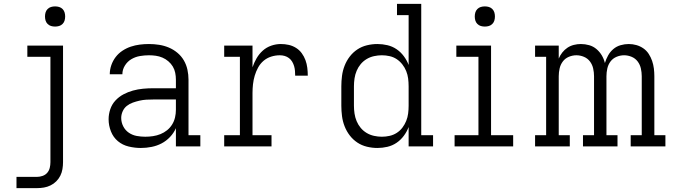

<svg xmlns="http://www.w3.org/2000/svg" viewBox="-20 -755 3490 990"><path d="M65 215V157H171Q185 157 199.5 152Q214 147 223.5 136Q233 125 236.5 110.5Q240 96 240 81V-462H121V-520H305V81Q305 99 302 117Q299 135 291 151Q283 167 270 180Q257 193 240.5 201Q224 209 206.5 212Q189 215 171 215ZM264 -618Q253 -618 243 -621Q233 -624 225.5 -631.5Q218 -639 215 -649Q212 -659 212 -670Q212 -681 215 -691Q218 -701 225.5 -708.5Q233 -716 243 -719Q253 -722 264 -722Q275 -722 285 -719Q295 -716 302.5 -708.5Q310 -701 313 -691Q316 -681 316 -670Q316 -659 313 -649Q310 -639 302.5 -631.5Q295 -624 285 -621Q275 -618 264 -618Z M706 8Q675 8 643.5 0.5Q612 -7 588 -27Q564 -47 552 -77.5Q540 -108 540 -140Q540 -166 548.5 -191.5Q557 -217 575 -236.5Q593 -256 616.5 -268.5Q640 -281 665.5 -288Q691 -295 717.5 -297.5Q744 -300 770 -300H887V-344Q887 -362 883.5 -379.5Q880 -397 871 -412Q862 -427 848 -439Q834 -451 817.5 -458Q801 -465 783.5 -467.5Q766 -470 748 -470Q725 -470 701.5 -466Q678 -462 657.5 -450Q637 -438 624 -417Q611 -396 611 -372H546Q546 -396 554 -419Q562 -442 576.5 -461Q591 -480 611.5 -493.5Q632 -507 654.5 -514.5Q677 -522 700.5 -525Q724 -528 748 -528Q774 -528 800 -524Q826 -520 850 -510Q874 -500 894.5 -483Q915 -466 928 -443.5Q941 -421 946.5 -395.5Q952 -370 952 -344V-58H1013V0H887V-94Q876 -69 856.5 -48.5Q837 -28 813 -15.5Q789 -3 761.5 2.5Q734 8 706 8ZM729 -50Q749 -50 769 -53Q789 -56 807.5 -63.5Q826 -71 841.5 -83.5Q857 -96 867.5 -113Q878 -130 882.5 -149.5Q887 -169 887 -189V-242H770Q752 -242 734.5 -241Q717 -240 699.5 -236Q682 -232 665 -226Q648 -220 634 -209Q620 -198 612.5 -181Q605 -164 605 -147Q605 -124 615.5 -103.5Q626 -83 644.5 -70.5Q663 -58 685 -54Q707 -50 729 -50Z M1136 0V-58H1217V-462H1136V-520H1282V-408Q1290 -432 1303 -454.5Q1316 -477 1335 -494Q1354 -511 1378.5 -519.5Q1403 -528 1428 -528Q1449 -528 1469 -523.5Q1489 -519 1506.5 -508Q1524 -497 1536 -480.5Q1548 -464 1555 -445Q1562 -426 1564.5 -405.5Q1567 -385 1567 -365H1502Q1502 -377 1501 -389.5Q1500 -402 1496.5 -414Q1493 -426 1486.5 -437Q1480 -448 1470 -455.5Q1460 -463 1448 -466.5Q1436 -470 1423 -470Q1400 -470 1378 -463Q1356 -456 1339 -441.5Q1322 -427 1311 -407Q1300 -387 1293.5 -365Q1287 -343 1284.5 -320.5Q1282 -298 1282 -276V-58H1380V0Z M1926 8Q1899 8 1872 1.5Q1845 -5 1822.5 -20Q1800 -35 1783.5 -56.5Q1767 -78 1757 -103.5Q1747 -129 1743.5 -156Q1740 -183 1740 -210V-310Q1740 -337 1743.5 -364Q1747 -391 1757 -416.5Q1767 -442 1783.5 -463.5Q1800 -485 1822.5 -500Q1845 -515 1872 -521.5Q1899 -528 1926 -528Q1952 -528 1977.5 -522Q2003 -516 2024.5 -501.5Q2046 -487 2062 -465.5Q2078 -444 2087 -420V-677H2027V-735H2152V-58H2213V0H2087V-100Q2078 -76 2062 -54.5Q2046 -33 2024.5 -18.5Q2003 -4 1977.5 2Q1952 8 1926 8ZM1949 -50Q1969 -50 1989 -54.5Q2009 -59 2026 -70Q2043 -81 2055 -97Q2067 -113 2074.5 -131.5Q2082 -150 2084.5 -170Q2087 -190 2087 -210V-310Q2087 -330 2084.5 -350Q2082 -370 2074.5 -388.5Q2067 -407 2054.5 -423Q2042 -439 2025.5 -450Q2009 -461 1989 -465.5Q1969 -470 1949 -470Q1929 -470 1908.5 -465.5Q1888 -461 1870.5 -450.5Q1853 -440 1840 -424.5Q1827 -409 1819 -390Q1811 -371 1808 -350.5Q1805 -330 1805 -310V-210Q1805 -190 1808 -169.5Q1811 -149 1819 -130Q1827 -111 1840 -95.5Q1853 -80 1870.5 -69.5Q1888 -59 1908.5 -54.5Q1929 -50 1949 -50Z M2324 0V-58H2447V-462H2333V-520H2512V-58H2626V0ZM2480 -618Q2469 -618 2459 -621Q2449 -624 2441.5 -631.5Q2434 -639 2431 -649Q2428 -659 2428 -670Q2428 -681 2431 -691Q2434 -701 2441.5 -708.5Q2449 -716 2459 -719Q2469 -722 2480 -722Q2491 -722 2501 -719Q2511 -716 2518.5 -708.5Q2526 -701 2529 -691Q2532 -681 2532 -670Q2532 -659 2529 -649Q2526 -639 2518.5 -631.5Q2511 -624 2501 -621Q2491 -618 2480 -618Z M2739 0V-58H2796V-462H2739V-520H2861V-453Q2868 -470 2879.5 -484.5Q2891 -499 2906 -509Q2921 -519 2939 -523.5Q2957 -528 2975 -528Q2997 -528 3018 -522Q3039 -516 3055.5 -502Q3072 -488 3083 -469.5Q3094 -451 3099 -430Q3105 -450 3115.5 -469Q3126 -488 3142.5 -502Q3159 -516 3180 -522Q3201 -528 3222 -528Q3242 -528 3261.5 -522.5Q3281 -517 3297.5 -505.5Q3314 -494 3325 -477Q3336 -460 3342.5 -441Q3349 -422 3351.5 -402Q3354 -382 3354 -362V-58H3411V0H3232V-58H3289V-362Q3289 -382 3284.5 -402Q3280 -422 3268 -438Q3256 -454 3237 -462Q3218 -470 3198 -470Q3178 -470 3159 -462Q3140 -454 3128 -438Q3116 -422 3111.5 -402Q3107 -382 3107 -362V-58H3164V0H2986V-58H3043V-362Q3043 -382 3038.5 -402Q3034 -422 3022 -438Q3010 -454 2991 -462Q2972 -470 2952 -470Q2932 -470 2913 -462Q2894 -454 2882 -438Q2870 -422 2865.5 -402Q2861 -382 2861 -362V-58H2918V0Z"/></svg>

Font: Iosevka Etoile Light
Style: Regular
Weight: 300
Designer: Belleve Invis
Foundry: Belleve Invis
Version: Version 25.0.1; ttfautohint (v1.8.4)